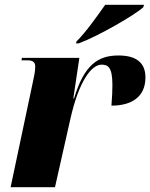

<svg xmlns="http://www.w3.org/2000/svg" viewBox="-20 -776 623 796"><path d="M297 -604 295 -596H306C392 -628 542 -716 574 -746L577 -756H416C385 -712 335 -641 297 -604ZM118 -444 24 0H208L272 -284C307 -439 359 -508 401 -508C428 -508 446 -497 446 -424C446 -402 445 -374 442 -338C524 -338 583 -373 583 -455C583 -516 545 -546 471 -546C387 -546 329 -508 287 -368H284L309 -536H71L69 -526H93C121 -526 126 -514 126 -500C126 -480 122 -464 118 -444Z"/></svg>

Font: Noto Serif Display SemiCondensed Black
Style: Italic
Weight: 900
Width: 4
Italic angle: -12°
Designer: Monotype Design Team
Foundry: Monotype Imaging Inc.
Version: Version 2.009